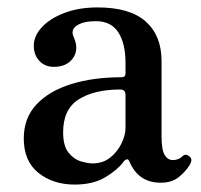

<svg xmlns="http://www.w3.org/2000/svg" viewBox="-20 -485 540 517"><path d="M181 12Q123 12 83.5 -19.5Q44 -51 44 -112Q44 -167 78 -203.5Q112 -240 171.5 -258.5Q231 -277 307 -277Q318 -277 318 -287V-315Q318 -368 298.5 -398Q279 -428 238 -428Q204 -428 186.5 -416Q169 -404 179 -384Q193 -352 176.5 -328.5Q160 -305 125 -305Q101 -305 86 -321Q71 -337 71 -362Q71 -388 92.5 -411.5Q114 -435 153 -450Q192 -465 243 -465Q330 -465 372.5 -427Q415 -389 415 -321V-118Q415 -81 423.5 -67.5Q432 -54 445 -54Q453 -54 459.5 -56.5Q466 -59 470 -63Q480 -74 492 -62Q499 -55 491 -41Q479 -22 460.5 -7.5Q442 7 413 7Q353 7 329 -49Q326 -57 321.5 -56Q317 -55 313 -50Q297 -28 264 -8Q231 12 181 12ZM229 -45Q257 -45 276.5 -60.5Q296 -76 307 -98.5Q318 -121 318 -141V-229Q318 -244 304 -244Q234 -244 192 -217.5Q150 -191 150 -129Q150 -92 164.5 -74Q179 -56 198 -50.5Q217 -45 229 -45Z"/></svg>

Font: Zen Old Mincho SemiBold
Style: Regular
Weight: 600
Version: Version 1.500